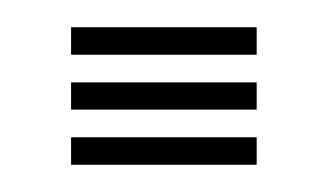

<svg xmlns="http://www.w3.org/2000/svg" viewBox="-20 -121 241 141"><path d="M32.2 0V-20.2H168.5V0ZM32.2 -80.8V-101H168.5V-80.8ZM32.2 -40.5V-60.5H168.5V-40.5Z"/></svg>

Font: Big Shoulders Inline Text Thin
Style: Bold
Weight: 700
Version: Version 2.002